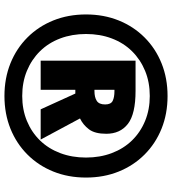

<svg xmlns="http://www.w3.org/2000/svg" viewBox="25 -789 774 864"><g transform="rotate(90 412.0 -357.0)"><path d="M253 -153V-580H389Q493 -580 537.5 -545.5Q582 -511 582 -448Q582 -397 562 -370.5Q542 -344 513 -330L608 -153H472L401 -309H384V-153ZM389 -395Q418 -395 434 -405.5Q450 -416 450 -443Q450 -469 434 -477Q418 -485 390 -485H384V-395ZM412 10Q332 10 265 -17Q198 -44 148.5 -93.5Q99 -143 72 -210Q45 -277 45 -357Q45 -437 72 -504Q99 -571 148.5 -620.5Q198 -670 265 -697Q332 -724 412 -724Q492 -724 559 -697Q626 -670 675.5 -620.5Q725 -571 752 -504Q779 -437 779 -357Q779 -277 752 -210Q725 -143 675.5 -93.5Q626 -44 559 -17Q492 10 412 10ZM412 -70Q473 -70 524 -91Q575 -112 612 -150Q649 -188 669 -241Q689 -294 689 -357Q689 -420 669 -473Q649 -526 612 -564Q575 -602 524 -623Q473 -644 412 -644Q350 -644 299 -623Q248 -602 210.5 -564Q173 -526 153 -473Q133 -420 133 -357Q133 -294 153 -241Q173 -188 210.5 -150Q248 -112 299 -91Q350 -70 412 -70Z"/></g></svg>

Font: Noto Sans Symbols Black
Style: Regular
Weight: 900
Version: Version 2.002